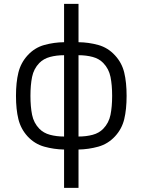

<svg xmlns="http://www.w3.org/2000/svg" viewBox="-20 -750 723 973"><path d="M377.9 7.8V202.1H304.7V7.8Q253.4 6.8 204.3 -6.8Q155.3 -20.5 119.6 -59.1Q85.4 -96.7 73.2 -146.2Q61 -195.8 61 -264.2Q61 -332.5 73.2 -382.1Q85.4 -431.6 119.6 -469.2Q155.3 -508.3 204.3 -522Q253.4 -535.6 304.7 -536.1V-730.5H377.9V-536.1Q429.2 -535.6 478.3 -522Q527.3 -508.3 563 -469.2Q597.7 -431.6 609.6 -382.1Q621.6 -332.5 621.6 -264.2Q621.6 -195.8 609.6 -146.2Q597.7 -96.7 563 -59.1Q527.3 -20.5 478.3 -6.8Q429.2 6.8 377.9 7.8ZM377.9 -58.1Q417 -58.1 449.7 -66.9Q482.4 -75.7 503.4 -97.7Q531.7 -127 540 -168.2Q548.3 -209.5 548.3 -264.2Q548.3 -318.8 540 -360.1Q531.7 -401.4 503.4 -430.7Q482.4 -452.6 449.7 -461.4Q417 -470.2 377.9 -470.2ZM304.7 -58.1V-470.2Q266.1 -470.2 233.4 -461.4Q200.7 -452.6 179.2 -430.7Q150.9 -401.4 142.6 -360.1Q134.3 -318.8 134.3 -264.2Q134.3 -209.5 142.6 -168.2Q150.9 -127 179.2 -97.7Q200.7 -75.7 233.4 -66.9Q266.1 -58.1 304.7 -58.1Z"/></svg>

Font: Gidole
Style: Regular
Weight: 400
Version: Version 2.100; ttfautohint (v1.8.4.7-5d5b)